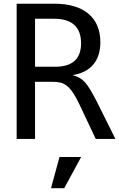

<svg xmlns="http://www.w3.org/2000/svg" viewBox="-20 -749 642 1035"><path d="M168.9 0V-308.1H263.2Q288.6 -308.1 306.6 -303.5Q324.7 -298.8 340.8 -286.1Q357.4 -272.9 373.8 -248.8Q390.1 -224.6 409.2 -184.1L496.1 0H602.1L502.9 -199.2Q481.9 -240.2 466.6 -265.6Q451.2 -291 437 -306.6Q423.3 -321.3 407.7 -329.8Q392.1 -338.4 371.1 -344.2Q442.9 -355 481.9 -400.1Q521 -445.3 521 -522Q521 -570.8 504.9 -609.4Q488.8 -647.9 457 -674.8Q392.1 -729 272.9 -729H69.8V0ZM168.9 -647.9H272.9Q343.8 -647.9 380.4 -614.7Q417 -581.5 417 -515.6Q417 -389.2 276.9 -389.2H168.9ZM326.2 265.6 417.5 97.2H300.8L254.9 265.6Z"/></svg>

Font: Hack Dev
Style: Regular
Weight: 400
Designer: Christopher Simpkins
Foundry: Christopher Simpkins
Version: Version 2.0315